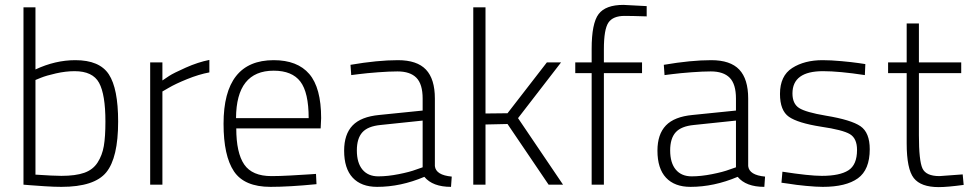

<svg xmlns="http://www.w3.org/2000/svg" viewBox="-20 -755 3968 785"><path d="M288 -509Q387 -509 425 -451Q463 -393 463 -258Q463 -110 414.5 -50.5Q366 9 231 9Q202 9 163.5 6.5Q125 4 100 2L76 0V-725H125V-471Q206 -509 288 -509ZM231 -36Q289 -36 324.5 -48.5Q360 -61 379 -90.5Q398 -120 404.5 -158Q411 -196 411 -258Q411 -369 385 -416.5Q359 -464 285 -464Q249 -464 209 -455Q169 -446 147 -437L125 -428V-41Q199 -36 231 -36Z M594 0V-500H644V-426Q654 -433 671.5 -444.5Q689 -456 739.5 -478.5Q790 -501 836 -510V-459Q793 -451 745 -431.5Q697 -412 670 -396L644 -381V0Z M1090 -35Q1122 -35 1167.5 -37.5Q1213 -40 1243 -42L1272 -44L1274 -2Q1162 9 1086 9Q979 9 936.5 -54.5Q894 -118 894 -249Q894 -509 1099 -509Q1196 -509 1244.5 -452.5Q1293 -396 1293 -272L1291 -230H946Q946 -130 978.5 -82.5Q1011 -35 1090 -35ZM945 -272H1242Q1242 -377 1208 -421.5Q1174 -466 1099 -466Q946 -466 945 -272Z M1758 -352V-76Q1762 -39 1827 -33L1824 9Q1749 9 1715 -32Q1618 9 1522 9Q1457 9 1422 -28.5Q1387 -66 1387 -139Q1387 -206 1421.5 -242Q1456 -278 1531 -285L1708 -303V-352Q1708 -411 1682.5 -437Q1657 -463 1605 -463Q1573 -463 1526 -459.5Q1479 -456 1448 -452L1416 -448L1413 -490Q1524 -509 1607 -509Q1685 -509 1721.5 -470.5Q1758 -432 1758 -352ZM1708 -262 1536 -244Q1484 -239 1461.5 -214Q1439 -189 1439 -140Q1439 -89 1462 -61.5Q1485 -34 1527 -34Q1565 -34 1610.5 -43Q1656 -52 1682 -62L1708 -71Z M1965 0H1915V-725H1965V-291L2055 -292L2216 -500H2274L2098 -272L2282 0H2223L2055 -248L1965 -246Z M2449 -456V0H2399V-456H2332V-500H2399V-555Q2399 -660 2427.5 -697.5Q2456 -735 2529 -735L2624 -730V-688Q2563 -690 2534 -690Q2486 -690 2467.5 -662.5Q2449 -635 2449 -554V-500H2605V-456Z M3039 -352V-76Q3043 -39 3108 -33L3105 9Q3030 9 2996 -32Q2899 9 2803 9Q2738 9 2703 -28.5Q2668 -66 2668 -139Q2668 -206 2702.5 -242Q2737 -278 2812 -285L2989 -303V-352Q2989 -411 2963.5 -437Q2938 -463 2886 -463Q2854 -463 2807 -459.5Q2760 -456 2729 -452L2697 -448L2694 -490Q2805 -509 2888 -509Q2966 -509 3002.5 -470.5Q3039 -432 3039 -352ZM2989 -262 2817 -244Q2765 -239 2742.5 -214Q2720 -189 2720 -140Q2720 -89 2743 -61.5Q2766 -34 2808 -34Q2846 -34 2891.5 -43Q2937 -52 2963 -62L2989 -71Z M3518 -493 3516 -448Q3411 -464 3345 -464Q3220 -464 3220 -373Q3220 -331 3247 -313.5Q3274 -296 3357 -282Q3460 -265 3498 -239Q3536 -213 3536 -145Q3536 -61 3487.5 -26Q3439 9 3344 9Q3318 9 3275.5 5Q3233 1 3204 -4L3175 -8L3179 -53Q3289 -36 3340 -36Q3413 -36 3448.5 -58.5Q3484 -81 3484 -142Q3484 -189 3455 -206.5Q3426 -224 3337 -237Q3242 -252 3205.5 -277.5Q3169 -303 3169 -371Q3169 -445 3219 -477Q3269 -509 3343 -509Q3377 -509 3420.5 -505Q3464 -501 3491 -497Z M3910 -456H3737V-202Q3737 -98 3751.5 -66.5Q3766 -35 3821 -35L3916 -42L3920 1Q3853 10 3818 10Q3745 10 3716 -27Q3687 -64 3687 -169V-456H3611V-500H3687V-659H3737V-500H3910Z"/></svg>

Font: TitilliumText
Style: Light
Weight: 300
Designer: Accademia di Belle Arti di Urbino and others
Foundry: Accademia di Belle Arti di Urbino and others.
Version: Version 60.001